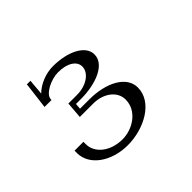

<svg xmlns="http://www.w3.org/2000/svg" viewBox="-93 -708 583 583"><g transform="rotate(-45 198.5 -416.0)"><path d="M35.4 -345V-334.4C35.4 -281.9 91.6 -242.2 161.6 -242.2C231.7 -242.2 307.1 -281.7 307.1 -344.8C307.1 -393.7 248.4 -423.4 177.1 -423.4H137.2L138.8 -442.2H160C223.4 -442.2 285 -465 285 -509.1C285 -546.9 234.6 -572.8 169.8 -572.8C140.5 -572.8 107 -560.1 86.4 -539.2L90.8 -589.8H75.5L64.8 -503.3H94.6L95 -507.8C96.7 -528 137.2 -548.8 168.6 -548.8C209.4 -548.8 232.9 -531.1 232.9 -509.3C232.9 -481.1 199.8 -459.5 161 -459.5H123.4L119.1 -406.1H176.1C221.8 -406.1 255 -379.6 255 -345.3C255 -297 207.4 -266.2 162.9 -266.2C111 -266.2 73.5 -297.1 73.5 -334.4V-345Z"/></g></svg>

Font: Galberik
Style: Regular
Weight: 400
Designer: Gluk
Foundry: Gluk
Version: Version 0.50